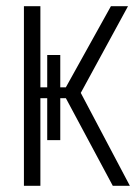

<svg xmlns="http://www.w3.org/2000/svg" viewBox="-20 -598 438 618"><path d="M57 0V-578H110V-317H192L337 -578H392L240 -299L398 0H343L192 -282H110V0ZM132 -147V-421H174V-147Z"/></svg>

Font: Oswald ExtraLight
Style: Regular
Weight: 250
Designer: Vernon Adams
Foundry: Vernon Adams
Version: Version 4.103;gftools[0.9.33.dev8+g029e19f]